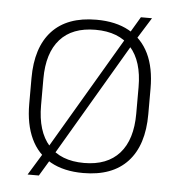

<svg xmlns="http://www.w3.org/2000/svg" viewBox="-45 -563 596 637"><g transform="rotate(5 253.0 -244.0)"><path d="M253 12Q188.5 12 144.2 -12.8Q100 -37.5 77.5 -85.2Q55 -133 55 -201V-286.5Q55 -389.5 105.5 -444Q156 -498.5 253 -498.5Q317.5 -498.5 361.8 -474Q406 -449.5 428.8 -402.5Q451.5 -355.5 451.5 -286.5V-201Q451.5 -98 400.8 -43Q350 12 253 12ZM107.5 33H70L118 -45.5L127 -58.5L358 -450.5L364 -460.5L399 -519.5H436L389 -444L380.5 -430.5L150.5 -39.5L143.5 -27ZM253 -21.5Q330 -21.5 370.8 -67.2Q411.5 -113 411.5 -199.5V-288Q411.5 -374 371 -419.5Q330.5 -465 253 -465Q175.5 -465 135 -419.5Q94.5 -374 94.5 -288V-199.5Q94.5 -113 135 -67.2Q175.5 -21.5 253 -21.5Z"/></g></svg>

Font: Anek Kannada ExtraLight
Style: Regular
Weight: 250
Version: Version 1.003